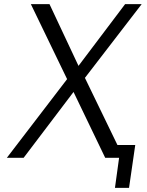

<svg xmlns="http://www.w3.org/2000/svg" viewBox="-20 -762 711 927"><path d="M94 0 335 -318 488 0H555L535 145H603L633 -62H547L390 -386L664 -742H584L359 -444L219 -742H129L304 -380L13 0Z"/></svg>

Font: Cheyenne Sans Light
Style: Italic
Weight: 300
Italic angle: -8.13011°
Designer: The Public Sans project authors (U.S. Web Design System), Libre Franklin designed by Pablo Impallari and Rodrigo Fuenzal
Foundry: The Cheyenne Sans Project Authors
Version: Version 2.007